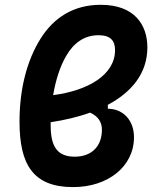

<svg xmlns="http://www.w3.org/2000/svg" viewBox="-20 -762 628 792"><path d="M424.8 -329.6C522.9 -381.8 587.9 -459.5 587.9 -566.4C587.9 -657.7 536.6 -742.2 395.5 -742.2C283.7 -742.2 202.1 -689.5 147.9 -603.5C91.3 -513.7 60.5 -395.5 60.5 -260.3C60.5 -83.5 116.2 9.8 281.7 9.8C425.3 9.8 532.7 -75.2 532.7 -195.8C532.7 -264.2 489.7 -313 424.8 -313.5ZM199.2 -369.6C209.5 -430.7 227.5 -487.8 252.9 -531.2C283.2 -584 327.1 -616.7 386.2 -616.7C435.5 -616.7 454.6 -594.7 454.6 -555.2C454.6 -453.6 343.8 -388.2 199.2 -369.6ZM351.6 -297.4C383.3 -283.2 400.4 -259.8 400.4 -227.1C400.4 -154.8 354 -115.7 288.6 -115.7C217.8 -115.7 189 -155.3 189 -244.6C189 -249 189 -253.4 189 -257.8C246.6 -266.6 301.8 -279.3 351.6 -297.4Z"/></svg>

Font: Cascadia Code
Style: Bold Italic
Weight: 700
Italic angle: -10°
Monospace: yes
Designer: Aaron Bell
Foundry: Saja Typeworks
Version: Version 2404.023